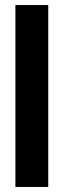

<svg xmlns="http://www.w3.org/2000/svg" viewBox="-20 -740 252 760"><path d="M41 0V-720H171V0Z"/></svg>

Font: Host Grotesk Light
Style: Bold
Weight: 700
Version: Version 1.003